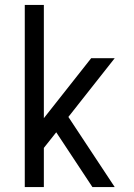

<svg xmlns="http://www.w3.org/2000/svg" viewBox="-20 -755 540 775"><path d="M80 0V-735H157V-278L348 -520H443L256 -283L443 0H353L207 -221L157 -158V0Z"/></svg>

Font: Iosevka NFM
Style: Regular
Weight: 400
Monospace: yes
Designer: Belleve Invis
Foundry: Belleve Invis
Version: Version 29.0.4; ttfautohint (v1.8.4);Nerd Fonts 3.3.0